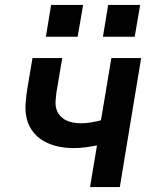

<svg xmlns="http://www.w3.org/2000/svg" viewBox="-20 -754 640 774"><path d="M343 0 371 -168Q347 -163 323 -160Q299 -157 275 -157Q244 -157 214 -163.5Q184 -170 158.5 -184Q133 -198 114.5 -221Q96 -244 88.5 -273Q81 -302 83 -333.5Q85 -365 90 -396L111 -520H231L207 -379Q205 -363 204 -346.5Q203 -330 207 -315.5Q211 -301 221 -289Q231 -277 244.5 -270Q258 -263 274 -260Q290 -257 306 -257Q326 -257 346.5 -260.5Q367 -264 387 -269L429 -520H549L463 0ZM523 -606H395L416 -734H545ZM165 -606 186 -734H315L293 -606Z"/></svg>

Font: Iosevka SS04 Extended
Style: Bold Italic
Weight: 700
Width: 7
Italic angle: -9°
Monospace: yes
Designer: Belleve Invis
Foundry: Belleve Invis
Version: Version 19.0.0; ttfautohint (v1.8.4)